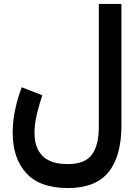

<svg xmlns="http://www.w3.org/2000/svg" viewBox="-20 -700 698 962"><path d="M588.4 -71.8Q588.4 82.5 523.7 162.4Q459 242.2 320.3 242.2Q179.7 242.2 111.6 167.5Q43.5 92.8 43.5 -36.1Q43.5 -91.3 55.7 -149.7Q67.9 -208 88.9 -262.7L191.9 -222.7Q176.8 -178.2 164.8 -128.4Q152.8 -78.6 152.8 -34.7Q152.8 40.5 192.9 81.3Q232.9 122.1 320.3 122.1Q405.3 122.1 440.2 75Q475.1 27.8 475.1 -63V-680.2H588.4Z"/></svg>

Font: Vazirmatn RD UI SemiBold
Style: Regular
Weight: 600
Designer: Saber Rastikerdar
Foundry: Saber Rastikerdar
Version: Version 33.003